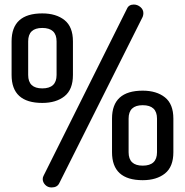

<svg xmlns="http://www.w3.org/2000/svg" viewBox="-20 -790 814 845"><path d="M166 -337Q31 -337 31 -460V-608Q31 -731 166 -731Q227 -731 264 -701.5Q301 -672 301 -608V-460Q301 -396 264 -366.5Q227 -337 166 -337ZM229 -460V-608Q229 -667 166 -667Q104 -667 104 -608V-460Q104 -401 166 -401Q229 -401 229 -460ZM608 3Q473 3 473 -120V-268Q473 -391 608 -391Q669 -391 706 -361.5Q743 -332 743 -268V-120Q743 -56 706 -26.5Q669 3 608 3ZM671 -120V-268Q671 -327 608 -327Q546 -327 546 -268V-120Q546 -61 608 -61Q671 -61 671 -120ZM569 -770Q585 -770 598 -759Q611 -748 611 -732Q611 -724 608 -716L241 16Q232 35 207 35Q190 35 179 23.5Q168 12 168 -2Q168 -10 172 -17L539 -752Q547 -770 569 -770Z"/></svg>

Font: Dosis
Style: SemiBold
Weight: 600
Designer: Edgar Tolentino, Pablo Impallari, Igino Marini
Foundry: Edgar Tolentino, Pablo Impallari, Igino Marini
Version: Version 1.007